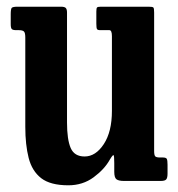

<svg xmlns="http://www.w3.org/2000/svg" viewBox="-20 -540 532 573"><path d="M55.5 -161.5V-428Q55.5 -442 51.5 -446Q47.5 -450 36 -450H28.5Q18 -450 15 -453.5Q12 -457 12 -468V-497.5Q12 -513 15 -516.5Q18 -520 33 -520H162Q173 -520 176.5 -516Q180 -512 180 -502.5V-174.5Q180 -123.5 191 -98.2Q202 -73 232.5 -73Q265.5 -73 289.8 -110Q314 -147 314 -209V-432Q314 -450 306.5 -450H279Q271.5 -450 269.5 -453.2Q267.5 -456.5 267.5 -469.5V-505.5Q267.5 -515 269.5 -517.5Q271.5 -520 281 -520H423.5Q435.5 -520 437.8 -517.5Q440 -515 440 -502.5V-89.5Q440 -76.5 443.5 -73.2Q447 -70 457.5 -70H466Q475.5 -70 477.8 -65.8Q480 -61.5 480 -48.5V-22Q480 -9 476 -4.5Q472 0 460 0H349.5Q334.5 0 327.8 -4.8Q321 -9.5 321 -27.5V-53.5Q321 -74.5 319 -76.8Q317 -79 308 -64Q292 -35 259.5 -11Q227 13 184 13Q130.5 13 103 -8.2Q75.5 -29.5 65.5 -68.8Q55.5 -108 55.5 -161.5Z"/></svg>

Font: Besley* Condensed Semi
Style: Regular
Weight: 600
Width: 3
Designer: Owen Earl
Foundry: indestructible type*
Version: Version 3.000; ttfautohint (v1.8.3)